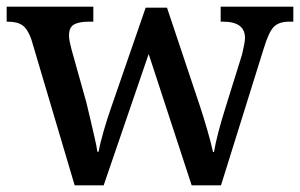

<svg xmlns="http://www.w3.org/2000/svg" viewBox="-20 -556 900 576"><path d="M74 -438Q63 -469 47.5 -480Q32 -491 3 -491H0V-536H260V-491H247Q217 -491 202 -482.5Q187 -474 187 -449Q187 -441 189.5 -429Q192 -417 195 -406L239 -249Q245 -225 251.5 -196.5Q258 -168 264 -142.5Q270 -117 272 -101H276Q280 -125 291 -163Q302 -201 314 -235L417 -533H481L580 -237Q591 -204 602.5 -164Q614 -124 619 -100H622Q630 -149 657 -235L706 -392Q709 -405 712 -419.5Q715 -434 715 -442Q715 -491 649 -491H642V-536H860V-491H847Q818 -491 802.5 -476.5Q787 -462 772 -413L643 0H555L426 -394L291 0H204Z"/></svg>

Font: Noto Serif Sinhala Medium
Style: Regular
Weight: 500
Designer: Jelle Bosma - Monotype Design Team
Foundry: Monotype Imaging Inc.
Version: Version 2.007; ttfautohint (v1.8.4.7-5d5b)